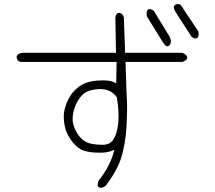

<svg xmlns="http://www.w3.org/2000/svg" viewBox="-20 -827 1040 927"><path d="M938 -675Q942 -647 931 -643Q918 -637 904 -651L827 -770Q813 -794 825 -803Q836 -811 852 -804ZM800 -648Q811 -624 798 -608Q785 -594 767 -622L689 -748Q685 -774 695 -781Q705 -788 723 -774ZM540 -572 537 -743Q541 -765 556 -765Q571 -765 578 -743L584 -572H861Q883 -562 884 -550Q885 -537 861 -528H586Q588 -452 590 -404Q592 -356 593 -336Q594 -317 593.5 -287Q593 -257 591 -217Q586 -137 567 -71Q547 -4 490 70Q472 84 459 78Q446 72 456 45Q485 9 504 -28Q523 -65 532 -104Q501 -88 458 -90Q414 -90 387 -99Q359 -106 332 -139Q319 -155 310.5 -170.5Q302 -186 297 -201Q288 -233 288 -261Q286 -288 302 -330Q310 -350 322 -368Q334 -386 352 -401Q388 -434 451 -438Q515 -443 541 -424L543 -528H86Q64 -528 61 -548Q57 -566 86 -572ZM544 -357Q516 -398 462 -397Q406 -395 380 -371Q366 -358 356 -341Q346 -324 339 -303Q326 -260 333 -229Q337 -214 344 -199.5Q351 -185 361 -171Q372 -157 383.5 -149Q395 -141 406 -137Q429 -129 470 -128Q510 -126 527 -153Q545 -180 551 -233Q556 -290 544 -357Z"/></svg>

Font: Yomogi
Style: Regular
Weight: 400
Designer: satsuyako
Foundry: satsuyako
Version: Version 3.100